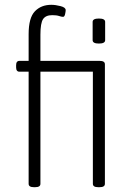

<svg xmlns="http://www.w3.org/2000/svg" viewBox="-20 -776 546 798"><path d="M121 2Q99 2 99 -12V-478H61Q47 -478 47 -496V-505Q47 -523 61 -523H99V-634Q99 -702 125 -729Q151 -756 193 -756Q211 -756 232 -750.5Q253 -745 253 -734Q253 -728 250.5 -717Q248 -706 242 -706Q236 -706 225.5 -709.5Q215 -713 197 -713Q170 -713 159 -696.5Q148 -680 148 -632V-523H394Q416 -523 416 -509V-12Q416 2 394 2H388Q366 2 366 -12V-478H148V-12Q148 2 126 2ZM391 -595Q365 -595 365 -609V-685Q365 -699 391 -699Q417 -699 417 -685V-609Q417 -595 391 -595Z"/></svg>

Font: Asap Condensed ExtraLight
Style: Regular
Weight: 200
Width: 3
Designer: Pablo Cosgaya
Foundry: Omnibus-Type
Version: Version 3.001; ttfautohint (v1.8.4.7-5d5b)